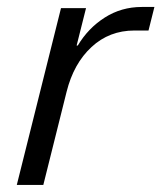

<svg xmlns="http://www.w3.org/2000/svg" viewBox="-20 -523 457 543"><path d="M27.5 0 152.5 -500H223.3L196.7 -394.2H200Q229.2 -443.3 276.2 -473.3Q323.3 -503.3 380.8 -503.3H416.7L400 -436.7H360Q289.2 -436.7 238.8 -390Q188.3 -343.3 168.3 -263.3L102.5 0Z"/></svg>

Font: Funnel Sans Light Light
Style: Italic
Weight: 300
Italic angle: -14.036°
Version: Version 1.000